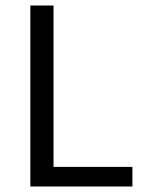

<svg xmlns="http://www.w3.org/2000/svg" viewBox="-20 -676 526 696"><path d="M90 0H460V-71H174V-656H90Z"/></svg>

Font: DAIFUKU Sans
Style: Regular
Weight: 400
Designer: Original font ‘Source Han Sans JP’ : Paul D. Hunt
Foundry: Daifuku
Version: Version 1.000